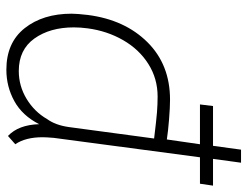

<svg xmlns="http://www.w3.org/2000/svg" viewBox="-107 -661 777 603"><g transform="rotate(90 281.5 -359.5)"><path d="M474 -599 413 -140Q411 -116 411 -105Q411 -51 433 -19L407 4Q372 -29 370 -94Q343 -41 297.5 -16Q252 9 199 9Q114 9 68.5 -48.5Q23 -106 23 -196Q23 -213 27 -247Q42 -363 112.5 -434Q183 -505 293 -505Q317 -505 354.5 -502Q392 -499 418 -495L433 -599H308L313 -640H438L450 -728H491L479 -640H563L557 -599ZM415 -455Q358 -462 333 -464Q308 -466 283 -466Q227 -466 181 -437Q135 -408 106 -357.5Q77 -307 69 -246Q66 -224 66 -203Q66 -128 101 -79Q136 -30 203 -30Q250 -30 290.5 -54.5Q331 -79 354 -119Q373 -145 379 -187Z"/></g></svg>

Font: Bellota Text Light
Style: Italic
Weight: 300
Italic angle: -7.5°
Designer: Kemie Guaida
Foundry: Kemie Guaida
Version: Version 4.001